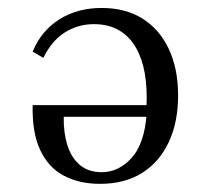

<svg xmlns="http://www.w3.org/2000/svg" viewBox="-20 -444 522 478"><path d="M233.1 -424.2Q291.9 -424.2 334.3 -398Q376.6 -371.8 400 -322.6Q423.4 -273.4 423.4 -206.5Q423.4 -139.5 400 -89.9Q376.6 -40.3 333.5 -13.3Q290.3 13.7 229 13.7Q177.4 13.7 139.1 -6.5Q100.8 -26.6 80.2 -70.2Q59.7 -113.7 61.3 -182.3H375.8L376.6 -153.2H138.7Q137.9 -114.5 147.6 -83.1Q157.3 -51.6 178.6 -33.5Q200 -15.3 233.1 -15.3Q275 -15.3 307.3 -50.4Q339.5 -85.5 345.2 -160.5L343.5 -162.1Q344.4 -171.8 344.8 -181.9Q345.2 -191.9 345.2 -201.6Q345.2 -288.7 311.3 -336.3Q277.4 -383.9 213.7 -383.9Q174.2 -383.9 141.5 -363.3Q108.9 -342.7 87.9 -300L61.3 -315.3Q82.3 -366.9 127.4 -395.6Q172.6 -424.2 233.1 -424.2Z"/></svg>

Font: Playfair 5pt SemiExpanded Light Light
Style: Regular
Weight: 300
Version: Version 2.203